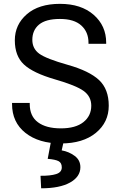

<svg xmlns="http://www.w3.org/2000/svg" viewBox="-20 -746 636 1018"><path d="M43.9 -194.3V-200.2H137.7V-194.3Q137.7 -129.9 181.2 -97.7Q224.6 -65.4 302.7 -65.4Q380.9 -65.4 422.4 -98.6Q463.9 -131.8 463.9 -185.5Q463.9 -234.4 423.6 -263.7Q383.3 -293 271.5 -325.2Q155.3 -358.9 106.9 -404.1Q58.6 -449.2 58.6 -532.2Q58.6 -615.2 122.1 -670.4Q185.5 -725.6 297.9 -725.6Q410.2 -725.6 476.6 -667.5Q543 -609.4 543 -519.5V-513.7H449.2V-519.5Q449.2 -576.2 411.1 -610.8Q373 -645.5 297.9 -645.5Q222.7 -645.5 187 -615.7Q151.4 -585.9 151.4 -534.7Q151.4 -488.3 188 -461.4Q224.6 -434.6 338.9 -402.3Q453.1 -370.1 504.9 -321.8Q556.6 -273.4 556.6 -185.5Q556.6 -97.7 488.3 -41.5Q419.9 14.6 302.7 14.6Q185.5 14.6 114.7 -41.5Q43.9 -97.7 43.9 -194.3ZM252.9 -9.8H320.8L307.1 51.3Q345.7 58.1 376 80.6Q406.2 103 406.2 140.6Q406.2 190.9 351.6 221.7Q296.9 252.4 198.2 252.4L194.8 186Q247.6 186.5 277.6 177Q307.6 167.5 307.6 141.6Q307.6 117.7 290.8 108.6Q273.9 99.6 232.9 96.2Z"/></svg>

Font: RobotoFlex
Style: Regular
Weight: 400
Designer: Berlow after Robertson
Foundry: Google
Version: Version 2.136